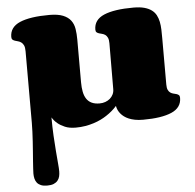

<svg xmlns="http://www.w3.org/2000/svg" viewBox="-61 -695 1099 1081"><g transform="rotate(-5 488.0 -155.0)"><path d="M580.6 -444.8Q580.6 -464.8 575.2 -476.1Q569.8 -487.3 561.8 -492.9Q553.7 -498.5 544.4 -500.7Q535.2 -502.9 527.1 -505.4Q519 -507.8 513.7 -512.5Q508.3 -517.1 508.3 -527.8Q508.3 -583.5 565.9 -608.2Q623.5 -632.8 732.4 -632.8Q769 -632.8 793.9 -626Q818.8 -619.1 835.2 -606.9Q851.6 -594.7 860.6 -577.6Q869.6 -560.5 873.8 -539.8Q877.9 -519 878.7 -495.6Q879.4 -472.2 879.4 -446.8V-185.1Q879.4 -165.5 884.5 -154.8Q889.6 -144 897.7 -138.4Q905.8 -132.8 914.8 -130.9Q923.8 -128.9 931.9 -126.5Q939.9 -124 945.1 -119.4Q950.2 -114.7 950.2 -104Q950.2 -48.3 893.8 -23.7Q837.4 1 732.4 1Q706.5 1 686.5 -2.9Q666.5 -6.8 651.6 -13.2Q636.7 -19.5 626 -27.6Q615.2 -35.6 607.9 -44.4Q590.8 -64 586.4 -89.8Q561 -61 526.4 -38.6Q511.7 -28.8 493.2 -19.8Q474.6 -10.7 452.6 -3.7Q430.7 3.4 405 7.8Q379.4 12.2 350.6 12.2Q314.5 12.2 289.6 1.5Q264.6 -9.3 249 -22.5Q230.5 -37.6 219.2 -57.1Q219.2 -2.4 221.9 46.4Q224.6 95.2 227.8 135Q231 174.8 233.6 204.1Q236.3 233.4 236.3 249Q236.3 264.2 233.2 277.6Q230 291 221.4 301.3Q212.9 311.5 198.7 317.4Q184.6 323.2 162.6 323.2Q140.6 323.2 126.7 317.4Q112.8 311.5 104.7 301.3Q96.7 291 93.5 277.6Q90.3 264.2 90.3 249Q90.3 238.8 91.6 219.7Q92.8 200.7 94.5 176.5Q96.2 152.3 98.4 124.8Q100.6 97.2 102.3 69.1Q104 41 105.2 14.2Q106.4 -12.7 106.4 -35.2V-440.9Q106.4 -462.4 101.1 -473.9Q95.7 -485.4 87.4 -491.5Q79.1 -497.6 69.8 -500Q60.5 -502.4 52.2 -505.1Q43.9 -507.8 38.6 -512.5Q33.2 -517.1 33.2 -527.8Q33.2 -583.5 90.8 -608.2Q148.4 -632.8 257.3 -632.8Q305.7 -632.8 334.5 -621.1Q363.3 -609.4 378.4 -589.1Q393.6 -568.8 397.9 -541Q402.3 -513.2 402.3 -481V-239.7Q402.3 -209.5 407 -185.8Q411.6 -162.1 422.6 -145.5Q433.6 -128.9 451.7 -120.4Q469.7 -111.8 496.6 -111.8Q513.7 -111.8 528.8 -117.2Q543.9 -122.6 555.2 -132.3Q566.4 -142.1 573 -155.5Q579.6 -168.9 579.6 -185.1Z"/></g></svg>

Font: Corben
Style: Bold
Weight: 700
Designer: vernon adams
Foundry: vernon adams
Version: Version 1.101; ttfautohint (v1.6)